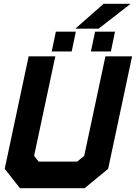

<svg xmlns="http://www.w3.org/2000/svg" viewBox="-20 -999 721 1019"><path d="M86 0 5 -103 132 -700H273.5L161 -172L185 -141.5H390L427 -172L539.5 -700H681L554 -103L429 0ZM135.5 -71H409.5L490.5 -135.5L595.5 -629.5L490.5 -135.5L409.5 -71H135.5L82.5 -136.5L187.5 -629.5L82.5 -136.5ZM462.5 -726 484.5 -831H590.5L568.5 -726ZM254.5 -726 276.5 -831H382.5L360.5 -726ZM317 -773H316.5L318.5 -783H319ZM526 -773H525.5L527.5 -783H528ZM380 -847 530 -979H673.5L503.5 -847ZM482 -881H481.5L555 -944H555.5Z"/></svg>

Font: Tourney Black
Style: Italic
Weight: 900
Italic angle: -12°
Version: Version 1.015